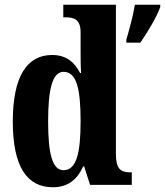

<svg xmlns="http://www.w3.org/2000/svg" viewBox="-20 -780 696 810"><path d="M203 10C267 10 306 -23 331 -78H335L360 0H536V-53H529C488 -53 469 -69 469 -130V-760H247V-707H255C290 -707 320 -700 320 -644V-583C320 -544 320 -503 322 -472H318C295 -516 261 -548 200 -548C95 -548 34 -460 34 -267C34 -75 95 10 203 10ZM513 -613V-600H572C602 -643 641 -708 656 -750V-760H549C542 -716 525 -653 513 -613ZM248 -62C201 -62 183 -130 183 -268C183 -403 201 -477 248 -477C304 -477 320 -403 320 -269C320 -135 303 -62 248 -62Z"/></svg>

Font: Noto Serif Tamil ExtraCondensed ExtraBold
Style: Regular
Weight: 800
Width: 2
Designer: Indian Type Foundry, Tom Grace, and the Monotype Design Team
Foundry: Monotype Imaging Inc.
Version: Version 2.004